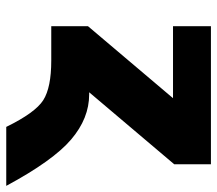

<svg xmlns="http://www.w3.org/2000/svg" viewBox="-61 -503 715 633"><g transform="rotate(90 296.5 -186.5)"><path d="M303.7 -399.4H66.4V-524.4H521.5V-403.3L284.2 -123H291Q370.1 -123 439.9 -63.5Q509.8 -3.9 592.8 150.4H398.4Q351.6 54.7 310.1 28.3Q268.6 2 179.7 2H66.4V-119.1Z"/></g></svg>

Font: Gen Shin Gothic Heavy
Style: Bold
Weight: 900
Designer: [Source Han Sans]
Ryoko NISHIZUKA  (kana & ideographs); Paul D. Hunt (Latin, Greek & Cyrillic); Wenlong ZHANG  (bopomofo
Version: Version 1.002.20150607